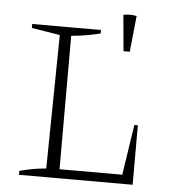

<svg xmlns="http://www.w3.org/2000/svg" viewBox="-52 -774 759 823"><g transform="rotate(5 327.5 -362.5)"><path d="M534 -256H549V0H60V-17Q90 -25 118 -30Q146 -35 174 -37L182 -612L60 -632V-649H356V-634Q328 -627 296.5 -621.5Q265 -616 231 -613V-39H501ZM460 -567 446 -722Q474 -728 503 -722L487 -567Z"/></g></svg>

Font: Piazzolla Thin Thin
Style: Regular
Weight: 250
Version: Version 2.005